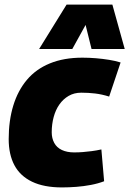

<svg xmlns="http://www.w3.org/2000/svg" viewBox="-20 -809 565 839"><path d="M251 10Q172 10 120 -15Q68 -40 43 -87Q18 -134 18 -201Q18 -282 38 -347.5Q58 -413 97.5 -460Q137 -507 198 -532Q259 -557 340 -557Q370 -557 399.5 -554.5Q429 -552 457 -547.5Q485 -543 507 -536L457 -387Q425 -397 395.5 -400.5Q366 -404 335 -404Q304 -404 280 -390Q256 -376 239.5 -352.5Q223 -329 214.5 -297.5Q206 -266 206 -231Q206 -205 217 -184.5Q228 -164 250.5 -153.5Q273 -143 304 -143Q324 -143 342 -144.5Q360 -146 380 -148.5Q400 -151 423 -156L435 -17Q409 -7 377.5 -1Q346 5 313.5 7.5Q281 10 251 10ZM151 -595 271 -789H471L525 -595H380L354 -700L296 -595Z"/></svg>

Font: Georama ExtraBold
Style: Italic
Weight: 800
Italic angle: -9°
Version: Version 1.001